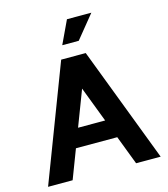

<svg xmlns="http://www.w3.org/2000/svg" viewBox="-131 -1022 985 1125"><g transform="rotate(-15 361.5 -460.0)"><path d="M287 -700H436L703 0H554L341 -558H382L169 0H20ZM180 -289H543V-176H180ZM381 -920H529L415 -780H315Z"/></g></svg>

Font: Uncut Sans VF
Style: Regular
Weight: 400
Designer: Kasper Nordkvist
Foundry: Uncut Type
Version: Version 1.100;FEAKit 1.0